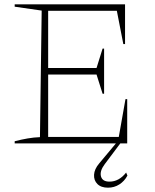

<svg xmlns="http://www.w3.org/2000/svg" viewBox="-20 -664 716 889"><path d="M561 -205H569V0H48V-10Q79 -18 108 -23Q137 -28 165 -29L173 -615L48 -633V-644H559V-460H551L521 -614H203V-349H427L455 -439H462V-230H455L427 -319H203V-30H530ZM480 205Q448 205 431 188Q414 171 415.5 145Q417 119 439 93L530 -16H549L465 96Q441 128 447.5 152.5Q454 177 487 177Q531 177 564 135L570 149Q556 175 532.5 190Q509 205 480 205Z"/></svg>

Font: Piazzolla Thin
Style: Regular
Weight: 100
Designer: Juan Pablo del Peral
Foundry: Huerta Tipografica
Version: Version 1.330